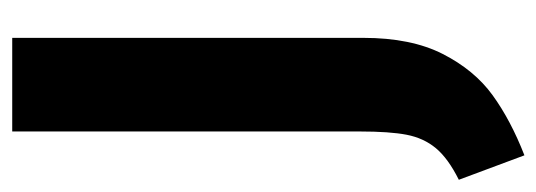

<svg xmlns="http://www.w3.org/2000/svg" viewBox="-324 -424 899 322"><g transform="rotate(-90 126.0 -263.5)"><path d="M223 -104Q223 -24 196 29Q169 82 127 112.5Q85 143 26 166L-15 56Q21 38 38 17.5Q55 -3 60.5 -31.5Q66 -60 66 -110V-693H223Z"/></g></svg>

Font: Fira Sans Extra Condensed
Style: Bold
Weight: 700
Width: 1
Designer: Carrois Corporate & Edenspiekermann AG
Foundry: Carrois Corporate GbR & Edenspiekermann AG
Version: Version 4.203